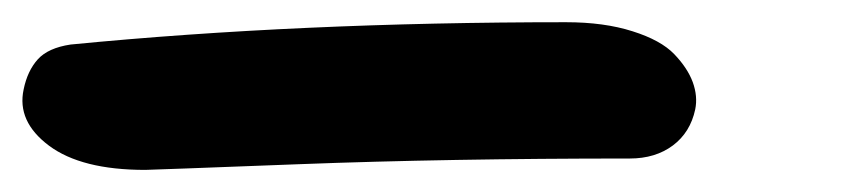

<svg xmlns="http://www.w3.org/2000/svg" viewBox="-51 46 771 172"><path d="M79.1 198.2Q22 198.2 -7.1 176.5Q-36.1 154.8 -29.8 126Q-26.4 109.4 -17.1 99.1Q-7.8 88.9 12.2 85.9Q216.8 65.9 456.1 65.9Q490.2 65.9 515.6 74Q541 82 553 94.5Q564.9 106.9 569.6 119.6Q574.2 132.3 571.8 144Q567.4 164.6 551.8 176.3Q536.1 188 513.2 188Q350.6 188 216.8 193.1Q83 198.2 79.1 198.2Z"/></svg>

Font: Shantell Sans Normal
Style: Italic
Weight: 600
Italic angle: -11.31°
Designer: Stephen Nixon, Anya Danilova, Shantell Martin
Foundry: Arrow Type
Version: Version 1.006;[559af2be0]